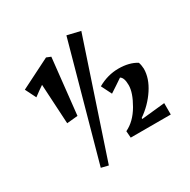

<svg xmlns="http://www.w3.org/2000/svg" viewBox="-149 -734 933 941"><g transform="rotate(-30 318.0 -264.0)"><path d="M165 54.7 343.8 -591.8 418 -574.2 205.1 64.5ZM203.1 -547.9 227.5 -538.1 193.4 -222.7 131.8 -216.8 119.1 -441.4Q95.7 -425.8 64.5 -402.3L34.2 -462.9ZM365.2 -291Q421.9 -323.2 482.4 -323.2Q543 -323.2 584 -297.9Q589.8 -282.2 590.8 -260.7Q590.8 -207 554.2 -151.4Q517.6 -95.7 460.9 -56.6V-50.8Q578.1 -63.5 592.8 -64.5V0H366.2L363.3 -38.1Q415 -62.5 450.7 -124Q486.3 -185.5 486.3 -228Q486.3 -270.5 467.8 -281.2Q459 -275.4 433.1 -257.8Q407.2 -240.2 394.5 -232.4Z"/></g></svg>

Font: Ravi Prakash
Style: Regular
Weight: 400
Designer: Appaji Ambarisha Darbha
Version: Version 1.0.4; ttfautohint (v1.2.42-39fb)